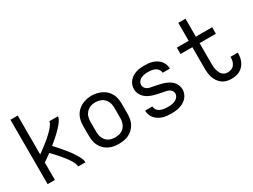

<svg xmlns="http://www.w3.org/2000/svg" viewBox="-52 -1313 2505 1898"><g transform="rotate(-30 1200.0 -363.5)"><path d="M88 0V-735H171V-291Q183 -299 194.5 -307.5Q206 -316 217.5 -324.5Q229 -333 240.5 -342Q252 -351 263.5 -360Q275 -369 286 -378Q297 -387 308 -396.5Q319 -406 329.5 -416Q340 -426 350 -436Q360 -446 370 -456.5Q380 -467 388.5 -478.5Q397 -490 405 -503Q413 -516 413 -530H512Q512 -515 504.5 -501Q497 -487 488.5 -474.5Q480 -462 470 -450.5Q460 -439 450 -428Q440 -417 429 -406Q418 -395 407 -384.5Q396 -374 384.5 -364Q373 -354 361.5 -344Q350 -334 338.5 -324.5Q327 -315 315 -305Q328 -291 340.5 -277.5Q353 -264 365 -250Q377 -236 389 -221.5Q401 -207 413 -193Q425 -179 436.5 -164Q448 -149 458.5 -133.5Q469 -118 479 -102.5Q489 -87 497.5 -70.5Q506 -54 513 -36.5Q520 -19 520 0H437Q437 -20 428.5 -38.5Q420 -57 409.5 -74.5Q399 -92 387 -108Q375 -124 362.5 -139.5Q350 -155 337 -170.5Q324 -186 310.5 -201Q297 -216 283.5 -230.5Q270 -245 256 -259Q235 -244 213.5 -228.5Q192 -213 171 -199V0Z M900 8Q871 8 841.5 3Q812 -2 786 -15Q760 -28 738.5 -49Q717 -70 703.5 -96Q690 -122 685 -151.5Q680 -181 680 -210V-320Q680 -349 685 -378.5Q690 -408 703.5 -434Q717 -460 738.5 -481Q760 -502 786.5 -515Q813 -528 842 -534.5Q871 -541 900 -541Q929 -541 958 -534.5Q987 -528 1013.5 -515Q1040 -502 1061.5 -481Q1083 -460 1096.5 -434Q1110 -408 1115 -378.5Q1120 -349 1120 -320V-210Q1120 -181 1115 -151.5Q1110 -122 1096.5 -96Q1083 -70 1061.5 -49Q1040 -28 1014 -15Q988 -2 958.5 3Q929 8 900 8ZM900 -66Q919 -66 937.5 -69.5Q956 -73 973 -82Q990 -91 1002.5 -105Q1015 -119 1023 -136.5Q1031 -154 1034 -172.5Q1037 -191 1037 -210V-320Q1037 -339 1034 -358Q1031 -377 1023 -394Q1015 -411 1002 -425.5Q989 -440 972 -448.5Q955 -457 936 -461Q917 -465 898 -465Q879 -465 860.5 -461Q842 -457 826 -447.5Q810 -438 797 -424Q784 -410 776.5 -393Q769 -376 766 -357.5Q763 -339 763 -320V-210Q763 -191 766 -172.5Q769 -154 777 -136.5Q785 -119 797.5 -105Q810 -91 827 -82Q844 -73 862.5 -69.5Q881 -66 900 -66Z M1499 8Q1474 8 1449.5 5.5Q1425 3 1401.5 -4.5Q1378 -12 1356.5 -25Q1335 -38 1319 -56.5Q1303 -75 1294.5 -98.5Q1286 -122 1286 -147Q1286 -147 1286 -147Q1286 -147 1286 -147H1369Q1369 -133 1375 -119.5Q1381 -106 1391.5 -96.5Q1402 -87 1415 -81Q1428 -75 1442 -71.5Q1456 -68 1470 -67Q1484 -66 1499 -66Q1513 -66 1527 -67Q1541 -68 1555 -71Q1569 -74 1582 -80Q1595 -86 1605.5 -95Q1616 -104 1623 -117Q1630 -130 1630 -144Q1630 -160 1622 -173.5Q1614 -187 1601 -195.5Q1588 -204 1573 -207.5Q1558 -211 1543 -214Q1516 -219 1489 -224.5Q1462 -230 1436 -237.5Q1410 -245 1384.5 -257Q1359 -269 1339 -288Q1319 -307 1307.5 -332.5Q1296 -358 1296 -385Q1296 -409 1304 -432Q1312 -455 1327.5 -473.5Q1343 -492 1363.5 -505Q1384 -518 1407 -525.5Q1430 -533 1453.5 -535.5Q1477 -538 1501 -538Q1525 -538 1549 -535.5Q1573 -533 1595.5 -525.5Q1618 -518 1639 -505Q1660 -492 1675 -473.5Q1690 -455 1698 -432Q1706 -409 1706 -385Q1706 -385 1706 -385Q1706 -385 1706 -385H1623Q1623 -405 1611 -422.5Q1599 -440 1580.5 -449Q1562 -458 1542 -461Q1522 -464 1501 -464Q1488 -464 1474.5 -463Q1461 -462 1448 -458.5Q1435 -455 1422.5 -449Q1410 -443 1400 -434Q1390 -425 1384 -412.5Q1378 -400 1378 -386Q1378 -371 1386 -357Q1394 -343 1407 -334.5Q1420 -326 1435 -322Q1450 -318 1465 -316Q1492 -311 1519 -305.5Q1546 -300 1572 -292.5Q1598 -285 1623.5 -273Q1649 -261 1669 -242.5Q1689 -224 1700.5 -198Q1712 -172 1712 -145Q1712 -120 1703 -97Q1694 -74 1678 -55.5Q1662 -37 1640.5 -24.5Q1619 -12 1595.5 -4.5Q1572 3 1547.5 5.5Q1523 8 1499 8Z M2185 8Q2158 8 2131 1.5Q2104 -5 2082 -21Q2060 -37 2044 -60Q2028 -83 2019 -108.5Q2010 -134 2007 -161.5Q2004 -189 2004 -216V-457H1869V-530H2004V-735H2086V-530H2272V-456H2086V-216Q2086 -199 2087.5 -182Q2089 -165 2093.5 -148.5Q2098 -132 2105 -117Q2112 -102 2124 -89.5Q2136 -77 2152 -71.5Q2168 -66 2185 -66Q2207 -66 2227 -74Q2247 -82 2259.5 -99Q2272 -116 2277.5 -137Q2283 -158 2283 -179Q2283 -181 2283 -182.5Q2283 -184 2283 -186H2366Q2366 -183 2366 -180.5Q2366 -178 2366 -175Q2366 -151 2361 -127Q2356 -103 2345 -81Q2334 -59 2317.5 -41.5Q2301 -24 2279.5 -12.5Q2258 -1 2234 3.5Q2210 8 2185 8Z"/></g></svg>

Font: Iosevka Curly Extended
Style: Regular
Weight: 400
Width: 7
Monospace: yes
Designer: Belleve Invis
Foundry: Belleve Invis
Version: Version 11.1.0; ttfautohint (v1.8.3)